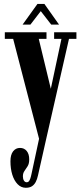

<svg xmlns="http://www.w3.org/2000/svg" viewBox="-20 -684 400 956"><path d="M108.5 251Q85 251 67.8 233.2Q50.5 215.5 41.2 185.8Q32 156 32 119Q32 86.5 45.2 69.5Q58.5 52.5 79.5 52.5Q100.5 52.5 113 67.8Q125.5 83 125.5 109.5Q125.5 130.5 117.8 143.2Q110 156 102 167Q94 178 94 194Q94 206.5 99 215Q104 223.5 113.5 223.5Q119.5 223.5 123.5 219Q127.5 214.5 130.8 205.2Q134 196 137 181.5L174.5 7L45.5 -490.5H4V-523.5H211.5V-490.5H173L233 -242L286 -490.5H249.5V-523.5H360.5V-490.5H323.5L211 3.5L169 190Q165 208.5 157.8 222.2Q150.5 236 138.8 243.5Q127 251 108.5 251ZM92.5 -561.5 166.5 -664.5H201L274 -561.5H235L183 -628.5L131.5 -561.5Z"/></svg>

Font: Imbue 24pt
Style: Bold
Weight: 700
Designer: Tyler Finck
Foundry: Etcetera Type Company
Version: Version 1.102